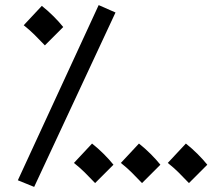

<svg xmlns="http://www.w3.org/2000/svg" viewBox="-20 -707 873 753"><path d="M114 26 50 0 367 -687 433 -658ZM156 -529Q132 -554 115 -571Q98 -588 73 -608L144 -684Q168 -665 190 -643Q212 -621 228 -601ZM353 11Q329 -14 312 -31Q295 -48 270 -68L341 -144Q365 -125 387 -103Q409 -81 425 -61ZM537 11Q513 -14 496 -31Q479 -48 454 -68L525 -144Q549 -125 571 -103Q593 -81 609 -61ZM721 11Q697 -14 680 -31Q663 -48 638 -68L709 -144Q733 -125 755 -103Q777 -81 793 -61Z"/></svg>

Font: Noto IKEA Arabic
Style: Regular
Weight: 400
Designer: Monotype Design Team
Foundry: Monotype Imaging Inc.
Version: Version 1.200